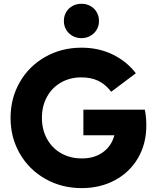

<svg xmlns="http://www.w3.org/2000/svg" viewBox="-20 -970 820 1004"><path d="M35.2 -353.5Q35.2 -456.5 83.5 -540.5Q131.8 -624.5 216.8 -672.6Q301.8 -720.7 406.2 -720.7Q496.6 -720.7 570.1 -684.6Q643.6 -648.4 690.4 -586.9L561.5 -490.2Q531.2 -529.8 493.4 -547.6Q455.6 -565.4 405.3 -565.4Q345.7 -565.4 298.6 -538.3Q251.5 -511.2 225.3 -463.1Q199.2 -415 199.2 -353.5Q199.2 -292 225.8 -243.7Q252.4 -195.3 299.8 -168.5Q347.2 -141.6 407.2 -141.6Q472.7 -141.1 517.8 -173.6Q563 -206.1 578.1 -262.7H416V-396.5H737.3Q745.1 -358.9 745.1 -313.5Q745.1 -217.3 701.4 -143.1Q657.7 -68.8 580.8 -27.6Q503.9 13.7 407.2 13.7Q302.7 13.7 217.5 -34.4Q132.3 -82.5 83.7 -166.5Q35.2 -250.5 35.2 -353.5ZM314 -860.4Q314 -885.7 325.9 -906.5Q337.9 -927.2 358.9 -938.7Q379.9 -950.2 405.8 -950.2Q431.6 -950.2 452.6 -938.7Q473.6 -927.2 485.6 -906.5Q497.6 -885.7 497.6 -860.4Q497.6 -835 485.6 -814.7Q473.6 -794.4 452.6 -782.5Q431.6 -770.5 405.8 -770.5Q379.9 -770.5 358.9 -782.5Q337.9 -794.4 325.9 -814.7Q314 -835 314 -860.4Z"/></svg>

Font: Wanted Sans ExtraBold
Style: Regular
Weight: 800
Designer: Original Design by Kil Hyung-jin and Kang Hanbin, Wanted Lab, Inc; Hangeul from Source Han Sans by Jang Soo-young and Ka
Foundry: Wanted Lab, Inc.
Version: Version 1.003